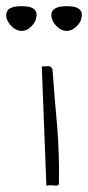

<svg xmlns="http://www.w3.org/2000/svg" viewBox="-68 -591 281 613"><path d="M65.4 -378.9Q77.1 -378.9 85.4 -379.9Q93.8 -380.9 99.6 -370.1Q102.5 -326.2 106.4 -280.8Q110.4 -235.4 114.3 -189.5Q118.2 -143.6 119.6 -97.2Q121.1 -50.8 120.1 -6.8Q120.1 -1 117.2 0.5Q114.3 2 108.9 1.5Q103.5 1 96.2 0.5Q88.9 0 80.1 2ZM-46.9 -531.2Q-49.8 -545.9 -45.9 -553.7Q-42 -561.5 -34.2 -565.4Q-26.4 -569.3 -16.6 -570.3Q-6.8 -571.3 1 -571.3Q8.8 -571.3 18.1 -570.3Q27.3 -569.3 35.2 -565.4Q43 -561.5 46.9 -553.7Q50.8 -545.9 46.9 -531.2Q43.9 -517.6 30.3 -504.9Q16.6 -492.2 1 -492.2Q-6.8 -492.2 -14.6 -495.6Q-22.5 -499 -28.8 -504.9Q-35.2 -510.7 -39.6 -517.6Q-43.9 -524.4 -46.9 -531.2ZM97.7 -531.2Q93.8 -545.9 98.1 -553.7Q102.5 -561.5 110.4 -565.4Q118.2 -569.3 127.9 -570.3Q137.7 -571.3 145.5 -571.3Q152.3 -571.3 162.1 -570.3Q171.9 -569.3 179.7 -565.4Q187.5 -561.5 191.4 -553.7Q195.3 -545.9 191.4 -531.2Q190.4 -524.4 185.5 -517.6Q180.7 -510.7 174.3 -504.9Q168 -499 160.2 -495.6Q152.3 -492.2 145.5 -492.2Q128.9 -492.2 115.2 -504.9Q101.6 -517.6 97.7 -531.2Z"/></svg>

Font: Annie Use Your Telescope
Style: Regular
Weight: 400
Version: Version 1.003 2001